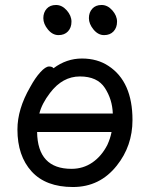

<svg xmlns="http://www.w3.org/2000/svg" viewBox="-20 -727 602 771"><path d="M433 -271Q431 -328 401 -374Q371 -420 301 -420Q231 -420 181 -354Q148 -311 138 -271ZM267 -49Q314 -49 351 -74.5Q388 -100 411 -145Q423 -171 428 -197H129Q131 -49 267 -49ZM273 24Q164 24 107 -38.5Q50 -101 50 -207Q50 -289 101 -377Q121 -414 142 -437Q163 -460 177 -460Q190 -460 195 -453Q247 -492 309 -492Q371 -492 416 -462Q512 -399 512 -245Q512 -141 449 -62Q381 24 273 24ZM253 -601Q239 -586 215 -586Q191 -586 172.5 -608.5Q154 -631 154 -654Q154 -677 167.5 -692Q181 -707 205 -707Q229 -707 248 -685.5Q267 -664 267 -640Q267 -616 253 -601ZM436 -601Q422 -586 398 -586Q374 -586 355.5 -608.5Q337 -631 337 -654Q337 -677 350.5 -692Q364 -707 388 -707Q412 -707 431 -685.5Q450 -664 450 -640Q450 -616 436 -601Z"/></svg>

Font: LXGW WenKai Lite Medium
Style: Regular
Weight: 500
Designer: LXGW / Fontworks Inc.
Foundry: LXGW / Fontworks Inc.
Version: Version 1.511; March 25, 2025